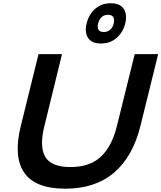

<svg xmlns="http://www.w3.org/2000/svg" viewBox="-20 -1140 984 1170"><path d="M672.9 -997.1Q679.2 -1021 670.7 -1035.4Q662.1 -1049.8 638.2 -1049.8Q614.3 -1049.8 598.9 -1035.4Q583.5 -1021 578.1 -997.1Q571.8 -973.6 580.1 -959.2Q588.4 -944.8 611.8 -944.8Q635.7 -944.8 651.6 -959.2Q667.5 -973.6 672.9 -997.1ZM943.8 -810.1 835.9 -373Q790 -186.5 675.5 -88.4Q561 9.8 377.9 9.8Q194.3 9.8 127.4 -88.1Q60.5 -186 106.9 -373L214.8 -810.1H357.9L251 -374Q219.2 -247.6 255.4 -184.8Q291.5 -122.1 410.2 -122.1Q526.9 -122.1 594.5 -185.1Q662.1 -248 692.9 -374L800.8 -810.1ZM743.2 -997.1Q730 -943.4 690.9 -909.2Q651.9 -875 595.2 -875Q538.6 -875 516.6 -909.2Q494.6 -943.4 507.8 -997.1Q521 -1051.8 559.6 -1085.9Q598.1 -1120.1 654.8 -1120.1Q711.9 -1120.1 734.1 -1086.2Q756.3 -1052.2 743.2 -997.1Z"/></svg>

Font: Sinkin Sans 600 SemiBold Italic
Style: Regular
Weight: 600
Italic angle: -112°
Designer: Keith Bates
Foundry: K-Type
Version: Sinkin Sans (version 1.0)  by Keith Bates   •   © 2014   www